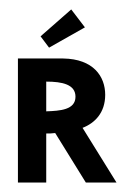

<svg xmlns="http://www.w3.org/2000/svg" viewBox="-20 -387 291 407"><path d="M18 -263V0H78V-104C84 -104 90 -104 97 -105L162 0H227L155 -116C181 -126 203 -148 203 -186C203 -225 178 -262 114 -263ZM78 -151V-214C112 -214 140 -208 140 -182C140 -154 107 -152 78 -151ZM66 -310 84 -286 160 -329 131 -367Z"/></svg>

Font: Hussar Tani
Style: Dwa
Weight: 700
Foundry: Cannot Into Space Fonts
Version: Version 0.92